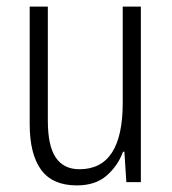

<svg xmlns="http://www.w3.org/2000/svg" viewBox="-20 -552 521 582"><path d="M407 -532V0H363L357 -92H353Q337 -49 303 -19.5Q269 10 213 10Q139 10 104.5 -37.5Q70 -85 70 -176V-532H125V-186Q125 -110 149 -74.5Q173 -39 221 -39Q352 -39 352 -240V-532Z"/></svg>

Font: Noto Sans Tamil Condensed Light
Style: Regular
Weight: 300
Width: 3
Designer: Jelle Bosma - Monotype Design Team
Foundry: Monotype Imaging Inc.
Version: Version 2.004; ttfautohint (v1.8.4.7-5d5b)